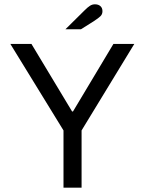

<svg xmlns="http://www.w3.org/2000/svg" viewBox="-20 -872 672 892"><path d="M275 0V-266L28 -668H126L315 -354H319L507 -668H604L359 -266V0ZM284 -736 373 -824Q388 -839 398.5 -845.5Q409 -852 421 -852Q437 -852 446.5 -843.5Q456 -835 456 -820Q456 -806 447 -797Q438 -788 415 -773L356 -736Z"/></svg>

Font: Atkinson Hyperlegible Mono ExtraLight
Style: Regular
Weight: 400
Monospace: yes
Version: Version 2.001